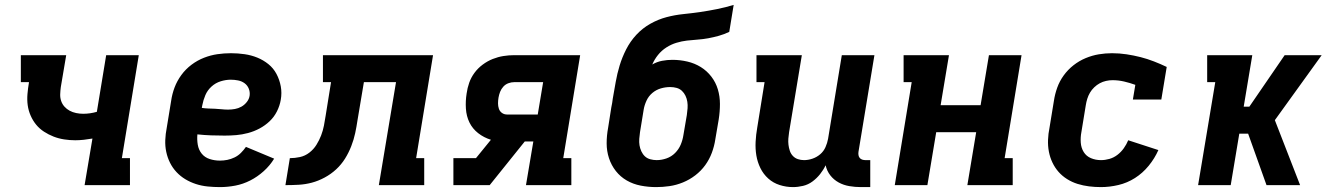

<svg xmlns="http://www.w3.org/2000/svg" viewBox="-20 -755 5440 783"><path d="M325 0 357 -190Q340 -187 322 -185Q304 -183 287 -183Q264 -183 241.5 -186.5Q219 -190 198.5 -198Q178 -206 159.5 -218Q141 -230 127.5 -246.5Q114 -263 105 -283.5Q96 -304 93 -326Q90 -348 92 -371.5Q94 -395 98 -418V-420H65V-530H250L228 -400Q226 -385 225.5 -370.5Q225 -356 229.5 -343Q234 -330 243 -320Q252 -310 264 -303.5Q276 -297 290.5 -294Q305 -291 319 -291Q333 -291 347 -293Q361 -295 375 -299L413 -530H546L477 -110H510V0Z M877 8Q852 8 827 5.5Q802 3 779 -4.5Q756 -12 736 -24Q716 -36 700 -53Q684 -70 673.5 -91Q663 -112 658 -135.5Q653 -159 654 -184Q655 -209 660 -234L678 -344Q682 -372 692 -398.5Q702 -425 719.5 -449Q737 -473 761 -491Q785 -509 812 -519.5Q839 -530 866.5 -534Q894 -538 922 -538Q950 -538 977.5 -534Q1005 -530 1029.5 -520Q1054 -510 1074.5 -493.5Q1095 -477 1107.5 -453.5Q1120 -430 1125 -403Q1130 -376 1125 -348Q1121 -324 1109.5 -301Q1098 -278 1079.5 -260.5Q1061 -243 1038.5 -231Q1016 -219 991.5 -212.5Q967 -206 943.5 -204Q920 -202 896 -202Q868 -202 840.5 -203Q813 -204 785 -207Q783 -186 786.5 -165Q790 -144 802.5 -128.5Q815 -113 835 -106.5Q855 -100 877 -100Q892 -100 907 -103Q922 -106 936.5 -113Q951 -120 962.5 -131.5Q974 -143 983 -156L1098 -108Q1081 -80 1055.5 -57Q1030 -34 1000.5 -19Q971 -4 939.5 2Q908 8 877 8ZM910 -308Q924 -308 938 -310.5Q952 -313 964.5 -320Q977 -327 986.5 -339Q996 -351 998 -365Q1000 -380 994.5 -393.5Q989 -407 977.5 -415.5Q966 -424 951 -427Q936 -430 921 -430Q901 -430 880 -423.5Q859 -417 842.5 -402Q826 -387 817.5 -367Q809 -347 805 -326L803 -315Q816 -313 829.5 -312.5Q843 -312 856.5 -311.5Q870 -311 883.5 -309.5Q897 -308 910 -308Z M1144 0 1162 -110Q1182 -110 1203 -114.5Q1224 -119 1241.5 -132.5Q1259 -146 1270.5 -164.5Q1282 -183 1289.5 -202.5Q1297 -222 1301 -242.5Q1305 -263 1308 -283L1330 -420H1297V-530H1746L1677 -110H1710V0H1525L1595 -420H1464L1438 -265Q1434 -238 1428.5 -212Q1423 -186 1412.5 -159Q1402 -132 1387 -108Q1372 -84 1351 -64.5Q1330 -45 1304 -31Q1278 -17 1251.5 -10Q1225 -3 1198 -1.5Q1171 0 1144 0Z M1829 0V-110H1921L1982 -185Q1953 -194 1930 -212Q1907 -230 1894.5 -255.5Q1882 -281 1880 -312Q1878 -343 1883 -374Q1886 -396 1893.5 -417.5Q1901 -439 1915 -458Q1929 -477 1948.5 -491.5Q1968 -506 1989.5 -514.5Q2011 -523 2033 -526.5Q2055 -530 2077 -530H2346L2277 -110H2310V0H2125L2155 -178H2120L1977 0ZM2048 -288H2173L2195 -420H2077Q2065 -420 2053 -415.5Q2041 -411 2032.5 -401.5Q2024 -392 2019.5 -380.5Q2015 -369 2013 -357Q2011 -345 2011 -333.5Q2011 -322 2014.5 -311.5Q2018 -301 2027 -294.5Q2036 -288 2048 -288Z M2656 8Q2624 8 2593 2Q2562 -4 2536 -19Q2510 -34 2491.5 -57.5Q2473 -81 2463.5 -110Q2454 -139 2454 -170.5Q2454 -202 2460 -234L2473 -317Q2475 -326 2476.5 -335Q2478 -344 2479 -353Q2485 -387 2491 -421Q2497 -455 2507 -488Q2517 -521 2533.5 -553.5Q2550 -586 2575 -613Q2600 -640 2632 -658Q2664 -676 2698 -685Q2732 -694 2766.5 -697.5Q2801 -701 2835.5 -706Q2870 -711 2904.5 -718Q2939 -725 2972 -735L2954 -625Q2933 -615 2911.5 -609Q2890 -603 2868.5 -599Q2847 -595 2825 -593.5Q2803 -592 2781.5 -589.5Q2760 -587 2738.5 -580.5Q2717 -574 2697.5 -561.5Q2678 -549 2663.5 -531Q2649 -513 2640 -492Q2659 -503 2680 -507Q2701 -511 2722 -511Q2753 -511 2783 -504Q2813 -497 2838 -481.5Q2863 -466 2881 -442.5Q2899 -419 2907.5 -390.5Q2916 -362 2916 -331Q2916 -300 2911 -268L2897 -186Q2893 -159 2883 -132Q2873 -105 2856 -81.5Q2839 -58 2815.5 -40Q2792 -22 2765 -11Q2738 0 2710.5 4Q2683 8 2656 8ZM2658 -102Q2678 -102 2698 -109Q2718 -116 2733 -131Q2748 -146 2756 -165Q2764 -184 2767 -204L2781 -286Q2783 -300 2784 -313.5Q2785 -327 2783 -340Q2781 -353 2775.5 -364.5Q2770 -376 2761 -384.5Q2752 -393 2739.5 -396.5Q2727 -400 2713 -400Q2694 -400 2675 -394.5Q2656 -389 2640.5 -376Q2625 -363 2616.5 -344.5Q2608 -326 2605 -308L2590 -216Q2588 -203 2587 -189Q2586 -175 2588 -162.5Q2590 -150 2595.5 -138Q2601 -126 2610 -117.5Q2619 -109 2632 -105.5Q2645 -102 2658 -102Z M3214 8Q3186 8 3159.5 -0.5Q3133 -9 3113 -27Q3093 -45 3081 -69.5Q3069 -94 3064.5 -121Q3060 -148 3061.5 -177Q3063 -206 3068 -234L3098 -420H3065V-530H3250L3198 -216Q3196 -203 3195 -190Q3194 -177 3195.5 -164.5Q3197 -152 3201 -140Q3205 -128 3213.5 -119Q3222 -110 3234 -106Q3246 -102 3259 -102Q3276 -102 3293.5 -108Q3311 -114 3325 -126Q3339 -138 3346.5 -155Q3354 -172 3357 -189L3413 -530H3546L3481 -136Q3480 -129 3481 -122.5Q3482 -116 3486 -111Q3490 -106 3496.5 -104Q3503 -102 3509 -102H3529V8H3491Q3467 8 3443.5 4Q3420 0 3400 -11Q3380 -22 3366 -40Q3352 -58 3347 -81Q3338 -62 3324.5 -45Q3311 -28 3293.5 -15Q3276 -2 3255 3Q3234 8 3214 8Z M3629 0 3698 -420H3665V-530H3850L3816 -326H3979L4013 -530H4146L4077 -110H4110V0H3925L3961 -216H3798L3762 0Z M4470 8Q4445 8 4421 5Q4397 2 4374.5 -5Q4352 -12 4332 -24.5Q4312 -37 4297 -54Q4282 -71 4272 -92Q4262 -113 4257.5 -136.5Q4253 -160 4254 -185Q4255 -210 4260 -234L4278 -344Q4282 -371 4291.5 -397.5Q4301 -424 4318 -447.5Q4335 -471 4358 -489Q4381 -507 4407.5 -518Q4434 -529 4461 -533.5Q4488 -538 4515 -538Q4545 -538 4574.5 -533.5Q4604 -529 4631.5 -522Q4659 -515 4686 -504.5Q4713 -494 4738 -482L4716 -349H4600L4610 -409Q4588 -417 4564.5 -422.5Q4541 -428 4517 -428Q4504 -428 4490.5 -425Q4477 -422 4465 -415.5Q4453 -409 4442.5 -399Q4432 -389 4425 -377Q4418 -365 4414 -352Q4410 -339 4408 -326L4390 -216Q4386 -195 4387.5 -173.5Q4389 -152 4399.5 -135Q4410 -118 4429 -110Q4448 -102 4470 -102Q4487 -102 4504.5 -107Q4522 -112 4537 -123.5Q4552 -135 4563 -150.5Q4574 -166 4581 -183L4704 -143Q4689 -109 4664.5 -79Q4640 -49 4608.5 -29Q4577 -9 4541 -0.5Q4505 8 4470 8Z M4866 0 4936 -420H4903V-530H5087L5052 -320H5075L5219 -530H5370L5179 -265L5282 0H5145L5070 -210H5034L4999 0Z"/></svg>

Font: Iosevka Slab XBdEx
Style: Italic
Weight: 800
Width: 7
Italic angle: -9°
Monospace: yes
Designer: Belleve Invis
Foundry: Belleve Invis
Version: Version 11.1.1; ttfautohint (v1.8.3)